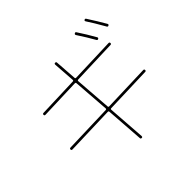

<svg xmlns="http://www.w3.org/2000/svg" viewBox="-204 -1090 1409 1409"><g transform="rotate(-45 500.0 -386.0)"><path d="M793 -674Q760 -733 712 -806Q707 -815 715 -820Q724 -826 729 -818Q772 -753 811 -684Q816 -675 807 -670Q798 -665 793 -674ZM916 -690Q866 -778 834 -826Q828 -835 836 -840Q845 -845 850 -837Q898 -763 934 -700Q939 -691 930 -686Q921 -681 916 -690ZM100 -230Q90 -230 90 -240Q90 -250 100 -250L478 -262Q486 -262 486 -271L465 -553Q465 -561 456 -561L140 -550Q130 -550 130 -560Q130 -570 140 -570L455 -581Q463 -581 463 -590L451 -759Q451 -770 460 -770Q471 -770 471 -761L483 -591Q483 -583 492 -583L840 -595Q850 -595 850 -585Q850 -575 840 -575L493 -563Q485 -563 485 -554L506 -271Q506 -263 515 -263L880 -275Q890 -275 890 -265Q890 -255 880 -255L516 -243Q508 -243 508 -235L529 59Q529 70 520 70Q509 70 509 61L488 -234Q488 -242 479 -242Z"/></g></svg>

Font: Rounded Mplus 1c Thin
Style: Regular
Weight: 250
Version: Version 1.059.20150529